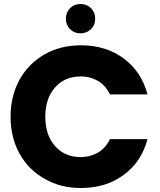

<svg xmlns="http://www.w3.org/2000/svg" viewBox="-20 -937 802 962"><path d="M33 -352C33 -352 33 -352 33 -352C33 -283 48 -221 78 -167C108 -113 150 -71 204 -41C257 -10 318 5 386 5C386 5 386 5 386 5C469 5 541 -17 600 -61C659 -104 699 -164 719 -240C719 -240 531 -240 531 -240C531 -240 531 -240 531 -240C517 -211 497 -188 472 -173C446 -158 417 -150 384 -150C384 -150 384 -150 384 -150C331 -150 289 -168 256 -205C223 -242 207 -291 207 -352C207 -352 207 -352 207 -352C207 -413 223 -462 256 -499C289 -536 331 -554 384 -554C384 -554 384 -554 384 -554C417 -554 446 -546 472 -531C497 -516 517 -493 531 -464C531 -464 719 -464 719 -464C719 -464 719 -464 719 -464C699 -540 659 -600 600 -644C541 -688 469 -710 386 -710C386 -710 386 -710 386 -710C318 -710 257 -695 204 -665C150 -634 108 -592 78 -538C48 -483 33 -421 33 -352ZM383 -770C383 -770 383 -770 383 -770C404 -770 421 -777 436 -791C450 -805 457 -822 457 -843C457 -843 457 -843 457 -843C457 -864 450 -882 436 -896C422 -910 404 -917 383 -917C383 -917 383 -917 383 -917C362 -917 345 -910 331 -896C317 -881 310 -864 310 -843C310 -843 310 -843 310 -843C310 -822 317 -805 331 -791C345 -777 362 -770 383 -770Z"/></svg>

Font: Girnar Poppins
Style: Bold
Weight: 500
Designer: Ninad Kale (Devanagari), Jonny Pinhorn (Latin)
Foundry: Indian Type Foundry
Version: ""